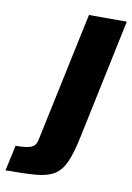

<svg xmlns="http://www.w3.org/2000/svg" viewBox="-189 -562 561 814"><g transform="rotate(10 91.5 -155.0)"><path d="M-107 200 -83 90Q-42 90 -23.5 84.5Q-5 79 1.5 67.5Q8 56 11 37L127 -510H290L182 3Q167 76 149 116Q131 156 101.5 174Q72 192 22.5 196Q-27 200 -107 200Z"/></g></svg>

Font: Saira
Style: Bold Italic
Weight: 700
Italic angle: -12°
Designer: Hector Gatti with collaboration of the Omnibus-Type team
Foundry: Omnibus-Type
Version: Version 1.100; ttfautohint (v1.8.3)